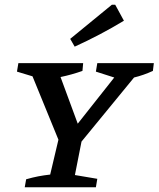

<svg xmlns="http://www.w3.org/2000/svg" viewBox="-20 -795 673 815"><path d="M85 0 91 -34Q119 -42 142.5 -46.5Q166 -51 193 -54L228 -202L118 -471L52 -491L58 -527H333L330 -494Q285 -478 237 -468L310 -270L465 -466L387 -491L393 -527H633L629 -494Q590 -476 549 -466L326 -194L298 -52L393 -36L387 0ZM297 -597 278 -630 455 -775H469L506 -707Q405 -646 297 -597Z"/></svg>

Font: Piazzolla SC Medium
Style: Italic
Weight: 500
Italic angle: -11.3°
Designer: Juan Pablo del Peral
Foundry: Huerta Tipografica
Version: Version 1.330